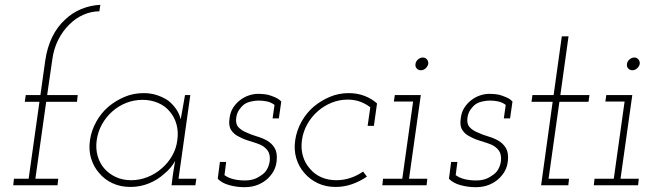

<svg xmlns="http://www.w3.org/2000/svg" viewBox="-20 -770 2707 798"><path d="M38 -27 35 0H219L222 -27H127L172 -347H300L303 -375H176L197 -520Q203 -567 222 -604.5Q241 -642 269 -669Q295 -695 327.5 -709Q360 -723 393 -723L397 -750Q356 -748 318 -732.5Q280 -717 250 -688Q218 -659 197 -616Q176 -573 168 -518L148 -375H87L83 -347H144L99 -27Z M354 -188Q348 -147 358.5 -112Q369 -77 392 -51Q414 -24 447.5 -8.5Q481 7 522 7Q563 7 599.5 -8Q636 -23 663 -48Q678 -60 689 -73.5Q700 -87 708 -101Q706 -88 703.5 -74.5Q701 -61 699 -47L693 0H792L796 -27H722L771 -375H749Q745 -349 740 -324Q735 -299 731 -274Q726 -296 712.5 -316Q699 -336 679 -352Q658 -366 632.5 -374.5Q607 -383 577 -383Q535 -383 498 -367.5Q461 -352 430 -326Q400 -300 380 -264Q360 -228 354 -188ZM382 -188Q387 -223 404 -253.5Q421 -284 447 -307Q473 -330 505 -342.5Q537 -355 573 -355Q607 -355 636.5 -342.5Q666 -330 685 -307Q705 -284 713.5 -253.5Q722 -223 717 -188Q713 -153 695.5 -122.5Q678 -92 652 -70Q626 -47 593 -34Q560 -21 525 -21Q491 -21 463 -33.5Q435 -46 415 -68Q395 -90 386 -121Q377 -152 382 -188Z M885 -27Q902 -9 933 -0.5Q964 8 996 8Q1028 8 1053 -2.5Q1078 -13 1095 -30Q1111 -46 1119.5 -63.5Q1128 -81 1130 -103Q1133 -135 1122 -154Q1111 -173 1091 -185Q1072 -196 1048 -203Q1024 -210 1003 -220Q983 -228 970.5 -242Q958 -256 962 -282Q965 -301 974.5 -314.5Q984 -328 996 -337Q1008 -345 1025 -348.5Q1042 -352 1054 -352Q1073 -352 1089.5 -348.5Q1106 -345 1121 -334L1113 -278H1139L1149 -348Q1140 -358 1124.5 -365Q1109 -372 1094 -376Q1079 -379 1067 -379.5Q1055 -380 1053 -380Q1034 -380 1014.5 -373.5Q995 -367 978 -354Q961 -341 949 -322.5Q937 -304 934 -278Q929 -247 941 -229Q953 -211 973 -202Q993 -191 1017 -184Q1041 -177 1061 -169Q1081 -160 1092.5 -144Q1104 -128 1101 -100Q1098 -80 1089 -65Q1080 -50 1065 -41Q1050 -30 1034 -25Q1018 -20 997 -20Q973 -20 951.5 -25Q930 -30 913 -42L920 -97H894Z M1505 -36 1489 -57Q1465 -40 1436.5 -30.5Q1408 -21 1378 -21Q1343 -21 1315 -33.5Q1287 -46 1268 -69Q1248 -91 1239 -121.5Q1230 -152 1235 -188Q1240 -223 1257 -253.5Q1274 -284 1300 -307Q1326 -330 1358 -343Q1390 -356 1425 -356Q1453 -356 1476.5 -347.5Q1500 -339 1519 -324L1508 -247H1534L1547 -340Q1525 -360 1495 -371.5Q1465 -383 1429 -383Q1388 -383 1351 -367.5Q1314 -352 1283 -326Q1253 -300 1233 -264Q1213 -228 1207 -188Q1201 -147 1211.5 -112Q1222 -77 1245 -51Q1268 -24 1301 -8.5Q1334 7 1375 7Q1410 7 1443 -4.5Q1476 -16 1505 -36Z M1572 -27 1569 0H1753L1756 -27H1680L1729 -375H1621L1617 -348H1697L1652 -27ZM1707 -504Q1705 -493 1712 -485.5Q1719 -478 1729 -478Q1740 -478 1748.5 -485.5Q1757 -493 1760 -504Q1761 -515 1754.5 -523Q1748 -531 1737 -531Q1727 -531 1717.5 -523Q1708 -515 1707 -504Z M1846 -27Q1863 -9 1894 -0.5Q1925 8 1957 8Q1989 8 2014 -2.5Q2039 -13 2056 -30Q2072 -46 2080.5 -63.5Q2089 -81 2091 -103Q2094 -135 2083 -154Q2072 -173 2052 -185Q2033 -196 2009 -203Q1985 -210 1964 -220Q1944 -228 1931.5 -242Q1919 -256 1923 -282Q1926 -301 1935.5 -314.5Q1945 -328 1957 -337Q1969 -345 1986 -348.5Q2003 -352 2015 -352Q2034 -352 2050.5 -348.5Q2067 -345 2082 -334L2074 -278H2100L2110 -348Q2101 -358 2085.5 -365Q2070 -372 2055 -376Q2040 -379 2028 -379.5Q2016 -380 2014 -380Q1995 -380 1975.5 -373.5Q1956 -367 1939 -354Q1922 -341 1910 -322.5Q1898 -304 1895 -278Q1890 -247 1902 -229Q1914 -211 1934 -202Q1954 -191 1978 -184Q2002 -177 2022 -169Q2042 -160 2053.5 -144Q2065 -128 2062 -100Q2059 -80 2050 -65Q2041 -50 2026 -41Q2011 -30 1995 -25Q1979 -20 1958 -20Q1934 -20 1912.5 -25Q1891 -30 1874 -42L1881 -97H1855Z M2315 -619 2281 -375H2193L2189 -347H2277L2229 0H2342L2345 -27H2260L2305 -347H2426L2430 -375H2309L2343 -619Z M2451 -27 2448 0H2632L2635 -27H2559L2608 -375H2500L2496 -348H2576L2531 -27ZM2586 -504Q2584 -493 2591 -485.5Q2598 -478 2608 -478Q2619 -478 2627.5 -485.5Q2636 -493 2639 -504Q2640 -515 2633.5 -523Q2627 -531 2616 -531Q2606 -531 2596.5 -523Q2587 -515 2586 -504Z"/></svg>

Font: Josefin Slab Thin Light
Style: Italic
Weight: 300
Italic angle: -12°
Version: Version 2.000